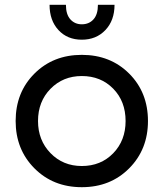

<svg xmlns="http://www.w3.org/2000/svg" viewBox="-20 -768 680 798"><path d="M595 -265Q595 -384 517 -462Q439 -540 320 -540Q201 -540 123 -462Q45 -384 45 -265Q45 -147 123 -68.5Q201 10 320 10Q439 10 517 -68.5Q595 -147 595 -265ZM320 -78Q242 -78 190 -131.5Q138 -185 138 -265Q138 -346 190 -399Q242 -452 320 -452Q399 -452 450.5 -399.5Q502 -347 502 -265Q502 -184 450.5 -131Q399 -78 320 -78ZM186 -748H254Q254 -708 272.5 -687.5Q291 -667 320 -667Q350 -667 368.5 -687.5Q387 -708 387 -748H456Q456 -683 418 -643Q380 -603 320 -603Q260 -603 223 -643Q186 -683 186 -748Z"/></svg>

Font: Roundo Medium
Style: Regular
Weight: 500
Designer: Namrata Goyal (Gurmukhi), Shiva Nallaperumal (Latin)
Foundry: Indian Type Foundry
Version: Version 1.000;PS 1.0;hotconv 1.0.88;makeotf.lib2.5.647800